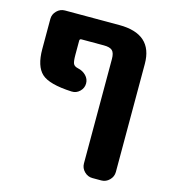

<svg xmlns="http://www.w3.org/2000/svg" viewBox="-110 -609 814 918"><g transform="rotate(15 297.0 -150.0)"><path d="M229 -154Q117 -159 79 -194Q41 -229 41 -314V-463Q41 -486 58 -503Q75 -520 98 -520H367Q533 -520 533 -372V163Q533 186 516 203Q499 220 476 220H432Q409 220 392 203Q375 186 375 163V-354Q375 -384 363 -395.5Q351 -407 321 -407H210Q201 -407 201 -398V-328Q201 -297 206 -285Q211 -273 230 -269Q254 -264 270 -247.5Q286 -231 286 -209Q286 -186 269 -169.5Q252 -153 229 -154Z"/></g></svg>

Font: Rounded Mplus 1c ExtraBold
Style: Regular
Weight: 800
Version: Version 1.059.20150529